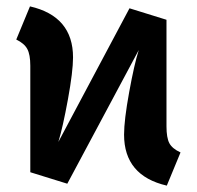

<svg xmlns="http://www.w3.org/2000/svg" viewBox="-20 -566 617 602"><path d="M502 -170Q502 -134 511 -117Q520 -100 546 -88L503 16Q369 -15 369 -144Q369 -189 385 -277Q401 -365 415 -409L191 10L75 -26V-360Q75 -395 65.5 -412.5Q56 -430 31 -442L74 -546Q209 -515 209 -386Q209 -342 193 -254.5Q177 -167 163 -121L386 -540L502 -504Z"/></svg>

Font: FiraGO SemiBold
Style: Regular
Weight: 600
Designer: bBox Type
Foundry: bBox Type GmbH
Version: Version 1.001;PS 001.001;hotconv 1.0.88;makeotf.lib2.5.64775